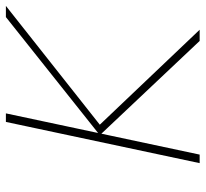

<svg xmlns="http://www.w3.org/2000/svg" viewBox="-43 -655 698 652"><g transform="rotate(-90 306.0 -329.0)"><path d="M493 0 173 -339 574 -658H612L197 -330L201 -347L531 0ZM78 0 218 -658H247L107 0Z"/></g></svg>

Font: Ysabeau Office Thin
Style: Italic
Weight: 250
Italic angle: -12°
Designer: Christian Thalmann (Catharsis Fonts)
Version: Version 2.001;gftools[0.9.30]; featfreeze: tnum,lnum,ss02